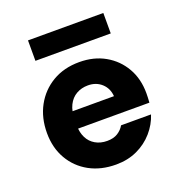

<svg xmlns="http://www.w3.org/2000/svg" viewBox="-128 -806 869 927"><g transform="rotate(-20 306.0 -342.5)"><path d="M313 12Q235 12 176 -20.5Q117 -53 83.5 -111Q50 -169 50 -245Q50 -323 83 -383.5Q116 -444 175 -479Q234 -514 313 -514Q388 -514 445 -481.5Q502 -449 534.5 -392.5Q567 -336 567 -262Q567 -252 566.5 -239.5Q566 -227 565 -214H156V-302H415Q412 -343 384 -368.5Q356 -394 314 -394Q281 -394 254.5 -379Q228 -364 213 -334Q198 -304 198 -258V-229Q198 -194 211.5 -167Q225 -140 251 -125Q277 -110 311 -110Q344 -110 365.5 -123.5Q387 -137 399 -158H553Q538 -111 504 -72Q470 -33 421.5 -10.5Q373 12 313 12ZM117 -592V-697H504V-592Z"/></g></svg>

Font: DM Sans 16pt Black
Style: Regular
Weight: 900
Version: Version 4.004;gftools[0.9.30]